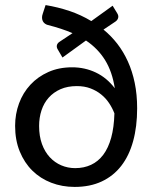

<svg xmlns="http://www.w3.org/2000/svg" viewBox="-20 -729 606 756"><path d="M208.5 -532.5Q202 -542 204 -550.8Q206 -559.5 216 -565.5L265.5 -598.5Q222.5 -617 168.5 -630.5Q162.5 -632 157.2 -635.8Q152 -639.5 149 -645Q146 -650.5 145.5 -658.2Q145 -666 148.5 -675.5L159.5 -709Q208 -701 253.5 -685.8Q299 -670.5 339.5 -646L423.5 -706.5L442 -676Q447.5 -667 445.2 -658.5Q443 -650 434.5 -644L387.5 -612.5Q417.5 -588 441.8 -556.8Q466 -525.5 483.5 -487Q501 -448.5 510.5 -402.5Q520 -356.5 520 -302.5Q520 -230.5 504.2 -173.2Q488.5 -116 457.5 -76Q426.5 -36 380.5 -14.5Q334.5 7 274 7Q224.5 7 181.8 -9.5Q139 -26 107.5 -57Q76 -88 57.8 -132.5Q39.5 -177 39.5 -233.5Q39.5 -280 55 -322Q70.5 -364 99.8 -395.5Q129 -427 170.5 -445.5Q212 -464 264 -464Q314 -464 357.2 -443.5Q400.5 -423 432 -381.5Q422 -446.5 393.8 -492.2Q365.5 -538 318.5 -569.5L226 -502.5ZM276 -67Q310.5 -67 338.5 -80Q366.5 -93 386.5 -119.5Q406.5 -146 417.8 -186.8Q429 -227.5 430.5 -282.5Q422.5 -303.5 409.5 -323Q396.5 -342.5 378.2 -357.2Q360 -372 336.2 -381Q312.5 -390 282.5 -390Q246 -390 218.2 -377.8Q190.5 -365.5 171.8 -344.5Q153 -323.5 143.5 -294.8Q134 -266 134 -233Q134 -193 145.2 -162Q156.5 -131 176 -110Q195.5 -89 221.2 -78Q247 -67 276 -67Z"/></svg>

Font: Lato Medium
Style: Regular
Weight: 500
Designer: Lukasz Dziedzic
Foundry: tyPoland Lukasz Dziedzic
Version: Version 2.006; 2014-01-15